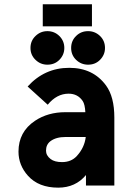

<svg xmlns="http://www.w3.org/2000/svg" viewBox="-20 -862 626 892"><path d="M389.2 -561.5Q357.4 -561.5 334 -583.5Q310.5 -606 310.5 -639.2Q310.5 -672.9 334 -695.3Q356.4 -717.3 389.2 -717.3Q421.4 -717.3 444.8 -694.8Q467.8 -672.4 467.8 -639.2Q467.8 -606.9 444.3 -583.5Q422.4 -561.5 389.2 -561.5ZM200.2 -561.5Q168.5 -561.5 145.5 -583.5Q121.6 -606 121.6 -639.2Q121.6 -672.9 145.5 -695.3Q168.5 -717.3 200.2 -717.3Q232.9 -717.3 255.9 -694.6Q278.8 -671.9 278.8 -639.2Q278.8 -606.9 255.4 -583.5Q233.4 -561.5 200.2 -561.5ZM178.7 -739.7V-842.3H407.2V-739.7ZM511.2 0H379.4V-48.8Q330.6 9.8 250.5 9.8Q159.7 9.8 110.4 -44.9Q65.9 -94.2 65.9 -157.7Q65.9 -249.5 142.6 -300.8Q202.6 -340.8 283.7 -340.8H376.5Q374.5 -377.4 364.3 -392.6Q341.3 -426.8 298.8 -426.8Q243.7 -426.8 201.7 -375.5L108.4 -460Q187 -546.9 301.8 -546.9Q412.6 -546.9 472.7 -464.8Q511.2 -412.1 511.2 -315.9ZM378.4 -225.6H285.2Q240.2 -225.6 214.4 -206.1Q193.8 -190.4 193.8 -162.1Q193.8 -139.6 215.3 -123Q233.9 -108.9 268.1 -108.9Q311 -108.9 336.9 -137.2Q372.6 -176.3 378.4 -225.6Z"/></svg>

Font: Consola Mono
Style: Bold
Weight: 700
Monospace: yes
Designer: Wojciech Kalinowski "wmk69" (wmk69@o2.pl)
Foundry: Wojciech Kalinowski "wmk69" (wmk69@o2.pl)
Version: Version 2.1.0